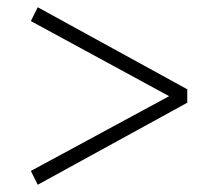

<svg xmlns="http://www.w3.org/2000/svg" viewBox="-20 -590 580 529"><path d="M496 -344V-307L84 -81L65 -119L446 -325L65 -532L84 -570Z"/></svg>

Font: DeepMind Serif Text
Style: Regular
Weight: 400
Designer: Frank Grießhammer / Modifications: Colophon Foundry
Foundry: Colophon Foundry
Version: Version 5.003; ttfautohint (v1.8.2)